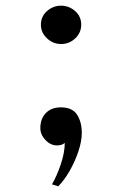

<svg xmlns="http://www.w3.org/2000/svg" viewBox="-20 -520 430 676"><path d="M268 -52Q268 -23 256 13Q244 49 225 82Q206 115 185 136L163 129Q180 100 194 58.5Q208 17 208 -17Q203 -12 195.5 -10Q188 -8 181 -8Q158 -8 140 -27Q122 -46 122 -69Q122 -102 141.5 -122Q161 -142 194 -142Q235 -142 251.5 -116Q268 -90 268 -52ZM266 -433Q266 -405 245 -385Q224 -365 195 -365Q167 -365 145.5 -385Q124 -405 124 -433Q124 -462 145.5 -481Q167 -500 195 -500Q223 -500 244.5 -481Q266 -462 266 -433Z"/></svg>

Font: Kaisei Tokumin Medium
Style: Regular
Weight: 500
Designer: Font-Kai, 金井和夫
Foundry: KAZUO KANAI
Version: Version 5.003